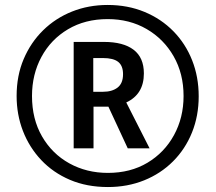

<svg xmlns="http://www.w3.org/2000/svg" viewBox="-20 -744 869 774"><path d="M415 10Q330 10 262 -19Q194 -48 146 -99Q98 -150 72.5 -216Q47 -282 47 -357Q47 -439 75.5 -506Q104 -573 154 -622Q204 -671 270.5 -697.5Q337 -724 414 -724Q495 -724 562.5 -696Q630 -668 679 -618Q728 -568 754.5 -501Q781 -434 781 -356Q781 -277 754 -210Q727 -143 677.5 -93.5Q628 -44 561 -17Q494 10 415 10ZM415 -47Q506 -47 574.5 -88Q643 -129 681.5 -199.5Q720 -270 720 -357Q720 -447 680 -517Q640 -587 571 -627Q502 -667 414 -667Q323 -667 254 -626Q185 -585 147 -514.5Q109 -444 109 -357Q109 -264 149.5 -194Q190 -124 259.5 -85.5Q329 -47 415 -47ZM277 -146V-575H399Q477 -575 518.5 -543.5Q560 -512 560 -448Q560 -364 489 -331L583 -146H495L417 -314H357V-146ZM395 -374Q432 -374 454 -391Q476 -408 476 -445Q476 -479 456.5 -494.5Q437 -510 395 -510H356V-374Z"/></svg>

Font: Noto Sans Lao Looped ExtraCondensed Medium
Style: Regular
Weight: 500
Width: 2
Designer: Mark Frömberg, Ben Mitchell
Foundry: The Fontpad Ltd
Version: Version 1.002; ttfautohint (v1.8.4.7-5d5b)